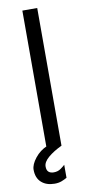

<svg xmlns="http://www.w3.org/2000/svg" viewBox="-94 -705 431 916"><g transform="rotate(-10 121.0 -247.0)"><path d="M94 173Q54 173 30 151.5Q6 130 6 90Q6 65 30 34.5Q54 4 90 -11L157 0Q117 19 91 41Q65 63 65 85Q65 103 74 111Q83 119 99 119Q119 119 133.5 108.5Q148 98 154 92V155Q142 162 127.5 167.5Q113 173 94 173ZM85 0V-667H157V0Z"/></g></svg>

Font: Maven Pro
Style: Regular
Weight: 400
Designer: Joe Prince
Foundry: Joe Prince
Version: Version 2.103